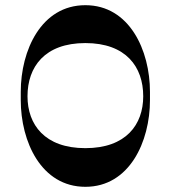

<svg xmlns="http://www.w3.org/2000/svg" viewBox="-20 -720 658 740"><path d="M558 -366C558 -526 479 -700 309 -700C139 -700 60 -526 60 -366V-334C60 -174 139 0 309 0C479 0 558 -174 558 -334ZM309 -149C152 -149 86 -240 86 -349C86 -462 152 -554 309 -554C466 -554 532 -462 532 -349C532 -240 466 -149 309 -149Z"/></svg>

Font: Space Cowgirl Bold
Style: Regular
Weight: 700
Designer: Valery Marier
Foundry: Valery Marier
Version: Version 1.000;hotconv 1.0.109;makeotfexe 2.5.65596